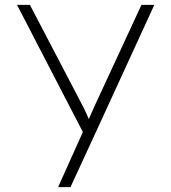

<svg xmlns="http://www.w3.org/2000/svg" viewBox="-20 -540 705 790"><path d="M219 230 330 -17 341 42 50 -520H103L311 -122Q328 -91 340 -63Q352 -35 362 -9L333 -24Q343 -44 351 -62.5Q359 -81 367 -99L562 -520H615L378 -4L270 230Z"/></svg>

Font: Lexend Exa ExtraLight
Style: Regular
Weight: 250
Designer: Bonnie Shaver-Troup, Thomas Jockin
Foundry: Lexend
Version: Version 1.007